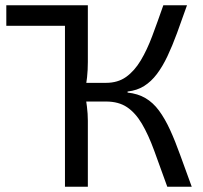

<svg xmlns="http://www.w3.org/2000/svg" viewBox="-20 -710 770 730"><path d="M305 -690V-612H4V-690ZM691 -690Q671 -633 653 -584Q635 -535 616.5 -496Q598 -457 576.5 -428.5Q555 -400 528 -383Q501 -366 465 -362V-358Q504 -354 533 -337Q562 -320 584.5 -289.5Q607 -259 626.5 -216.5Q646 -174 665.5 -119.5Q685 -65 709 0H616Q588 -78 566 -138Q544 -198 519.5 -239.5Q495 -281 463 -302.5Q431 -324 383 -324V-395Q428 -395 459.5 -417.5Q491 -440 515 -480Q539 -520 559 -573.5Q579 -627 601 -690ZM314 -690V-474Q314 -444 311 -416Q308 -388 302 -361Q307 -333 310.5 -305Q314 -277 314 -251V0H227V-690ZM420 -395V-324H287V-395Z"/></svg>

Font: Exo 2
Style: Regular
Weight: 400
Designer: Natanael Gama
Foundry: Natanael Gama
Version: Version 2.010